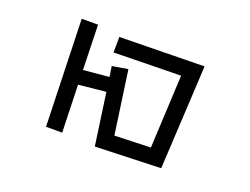

<svg xmlns="http://www.w3.org/2000/svg" viewBox="-89 -700 1177 905"><g transform="rotate(20 500.0 -247.5)"><path d="M411 -236 274 -222 281 16H200L184 -520H266L272 -295L401 -307L393 -359L472 -372L517 -55L698 -61L716 -428L379 -422L380 -500L805 -507L777 14L448 25Z"/></g></svg>

Font: Stick
Style: Regular
Weight: 400
Designer: Fontworks Inc.
Foundry: Fontworks Inc.
Version: Version 1.100